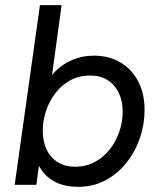

<svg xmlns="http://www.w3.org/2000/svg" viewBox="-20 -717 627 745"><path d="M283 8Q235 8 199.5 -8.5Q164 -25 142 -56Q120 -87 113 -130L141 -147L121 0H37L135 -697H219L171 -346L149 -371Q165 -410 193.5 -439Q222 -468 260.5 -484.5Q299 -501 345 -501Q402 -501 446 -475.5Q490 -450 515.5 -402.5Q541 -355 541 -290Q541 -235 523 -182Q505 -129 471 -86Q437 -43 389.5 -17.5Q342 8 283 8ZM271 -70Q313 -70 347 -88Q381 -106 405.5 -137Q430 -168 443 -206Q456 -244 456 -284Q456 -326 440.5 -357.5Q425 -389 397 -406.5Q369 -424 330 -424Q288 -424 254 -406Q220 -388 196 -357Q172 -326 159 -288Q146 -250 146 -209Q146 -168 161 -136.5Q176 -105 204.5 -87.5Q233 -70 271 -70Z"/></svg>

Font: Hanken Grotesk
Style: Italic
Weight: 400
Italic angle: -8°
Designer: Alfredo Marco Pradil
Foundry: Hanken Design Co.
Version: Version 3.013